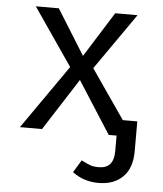

<svg xmlns="http://www.w3.org/2000/svg" viewBox="-53 -573 705 831"><g transform="rotate(5 300.0 -158.0)"><path d="M550 61Q550 134 511 172.5Q472 211 405 211Q341 211 292 174L325 120Q348 132 363 137.5Q378 143 401 143Q466 143 466 68V0H431V-1L287 -226L142 0H46L240 -278L69 -527H169L291 -331L414 -527H511L340 -282L487 -69H550Z"/></g></svg>

Font: Fira Mono
Style: Regular
Weight: 400
Designer: Carrois Corporate & Edenspiekermann AG
Foundry: Carrois Corporate GbR & Edenspiekermann AG
Version: Version 3.206